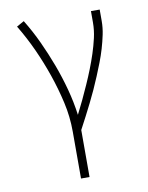

<svg xmlns="http://www.w3.org/2000/svg" viewBox="-84 -589 668 865"><g transform="rotate(-10 250.0 -156.5)"><path d="M216 215V0Q216 -68 201 -134Q186 -200 164 -264Q142 -328 114 -389.5Q86 -451 51 -509L85 -528Q117 -476 143 -420Q169 -364 190.5 -306.5Q212 -249 228 -189.5Q244 -130 252 -70Q268 -101 283 -133Q298 -165 312.5 -197.5Q327 -230 340 -263Q353 -296 364 -329.5Q375 -363 383 -398Q391 -433 391 -468V-520H431V-468Q431 -437 424.5 -406Q418 -375 409 -344.5Q400 -314 388.5 -284.5Q377 -255 365 -226Q353 -197 340 -168.5Q327 -140 313 -112Q299 -84 284.5 -56Q270 -28 255 0V215Z"/></g></svg>

Font: Iosevka Curly Extralight
Style: Regular
Weight: 200
Monospace: yes
Designer: Belleve Invis
Foundry: Belleve Invis
Version: Version 22.1.2; ttfautohint (v1.8.4)